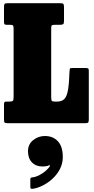

<svg xmlns="http://www.w3.org/2000/svg" viewBox="-20 -770 590 1200"><path d="M43.5 -615H22.5Q11.5 -615 8.2 -618.5Q5 -622 5 -634V-723Q5 -740 8.2 -745Q11.5 -750 28.5 -750H355.5Q370.5 -750 375.2 -746Q380 -742 380 -726V-639Q380 -622.5 374.5 -618.8Q369 -615 353.5 -615H324.5Q310 -615 305 -612.2Q300 -609.5 300 -595V-163Q300 -145.5 303.5 -140.2Q307 -135 324.5 -135H335Q366 -135 382 -151Q398 -167 405 -207.8Q412 -248.5 414.5 -323Q415.5 -338.5 417.5 -341.8Q419.5 -345 435.5 -345H514.5Q527 -345 531 -342Q535 -339 535 -327V-26Q535 -10 531.8 -5Q528.5 0 512.5 0H27.5Q12.5 0 8.8 -4.2Q5 -8.5 5 -24V-117Q5 -127 7.5 -131Q10 -135 19.5 -135H38.5Q55 -135 60 -139.8Q65 -144.5 65 -161.5V-590Q65 -605.5 61.8 -610.2Q58.5 -615 43.5 -615ZM155 175.5Q155 131.5 187.2 105.8Q219.5 80 260.5 80Q311 80 341.8 113Q372.5 146 372.5 211Q372.5 253 353.8 288Q335 323 306 349Q277 375 244.5 390.8Q212 406.5 184.5 410Q176 411 172.8 408.8Q169.5 406.5 169.5 397V349.5Q169.5 340.5 179.5 339Q203.5 336.5 226.2 324.5Q249 312.5 266.8 296.8Q284.5 281 292.5 267.5Q294 265 292.2 263.5Q290.5 262 286.5 263.5Q271 270.5 245.5 270.5Q204.5 270.5 179.8 245Q155 219.5 155 175.5Z"/></svg>

Font: Besley* Condensed Fatface
Style: Regular
Weight: 900
Width: 3
Designer: Owen Earl
Foundry: indestructible type*
Version: Version 3.000; ttfautohint (v1.8.3)